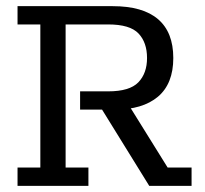

<svg xmlns="http://www.w3.org/2000/svg" viewBox="-20 -603 664 623"><path d="M36.9 0V-59.3H110.9V-523.7H36.9V-583H345.8Q443.6 -583 493 -540.6Q542.3 -498.2 542.3 -414.8Q542.3 -331.5 492.7 -289.4Q443 -247.3 351.9 -247.3H335.1L390 -274.8L524 -59.3H601.6V0H464.2L311.2 -247.3H239.9V-306.6H331.1Q400.4 -306.6 428.8 -335.8Q457.1 -365.1 457.1 -414.8Q457.1 -465.2 429.4 -494.4Q401.7 -523.7 331.1 -523.7H192.9V-59.3H266.9V0Z"/></svg>

Font: Rokkitt SemiBold
Style: Regular
Weight: 600
Designer: Vernon Adams
Foundry: Vernon Adams
Version: Version 3.103